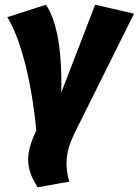

<svg xmlns="http://www.w3.org/2000/svg" viewBox="-20 -570 589 815"><path d="M175 -550 11 -497C62 -416 113 -242 134 -16C88 81 86 142 140 225L274 201C249 111 266 54 308 -28L549 -512L384 -550L240 -177C245 -383 213 -495 175 -550Z"/></svg>

Font: Fira Sans ExtraBold
Style: Italic
Weight: 800
Italic angle: -8°
Designer: bBox Type GmbH & Carrois Corporate GbR & Edenspiekermann AG
Foundry: bBox Type GmbH & Carrois Corporate GbR & Edenspiekermann AG
Version: Version 4.301;PS 004.301;hotconv 1.0.88;makeotf.lib2.5.64775